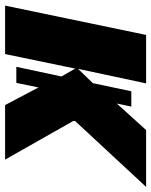

<svg xmlns="http://www.w3.org/2000/svg" viewBox="60 -653 593 753"><g transform="rotate(90 356.5 -276.5)"><path d="M117 -553H307L250 -286L306 -344L338 -495H398L386 -438L490 -553H713L455 -275L454 -268L606 0H392L323 -131L305 -44H242L280 -221L249 -275L192 0H2Z"/></g></svg>

Font: Noto Sans Display Black
Style: Italic
Weight: 900
Italic angle: -12°
Designer: Monotype Design team
Foundry: Monotype Imaging Inc.
Version: Version 1.000